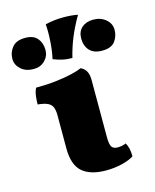

<svg xmlns="http://www.w3.org/2000/svg" viewBox="-134 -783 698 867"><g transform="rotate(-15 215.0 -350.0)"><path d="M254 9Q182 9 144 -23.5Q106 -56 106 -134V-289Q106 -312 100 -326.5Q94 -341 78 -348.5Q62 -356 32 -359Q32 -378 34.5 -398Q37 -418 45 -434Q95 -434 138 -439Q181 -444 213 -451.5Q245 -459 261 -467Q278 -460 287 -444.5Q296 -429 296 -403V-136Q296 -101 304 -89.5Q312 -78 331 -78Q341 -78 351.5 -80Q362 -82 370 -86Q385 -64 385 -22Q366 -9 330.5 0Q295 9 254 9ZM377 -518Q338 -518 318.5 -539.5Q299 -561 299 -595Q299 -628 319.5 -646Q340 -664 373 -664Q408 -664 431.5 -644Q455 -624 455 -595Q455 -565 437.5 -541.5Q420 -518 377 -518ZM57 -518Q20 -518 -2.5 -538.5Q-25 -559 -25 -587Q-25 -617 -6 -640.5Q13 -664 55 -664Q94 -664 112 -642Q130 -620 130 -588Q130 -559 109.5 -538.5Q89 -518 57 -518ZM238 -521Q212 -521 191 -526Q170 -531 150 -539Q158 -574 161 -619Q164 -664 161 -699Q181 -704 202.5 -706.5Q224 -709 245 -709Q285 -709 313 -703Q286 -657 267.5 -612Q249 -567 238 -521Z"/></g></svg>

Font: Vollkorn Black
Style: Regular
Weight: 900
Designer: Friedrich Althausen
Foundry: Friedrich Althausen
Version: Version 5.000